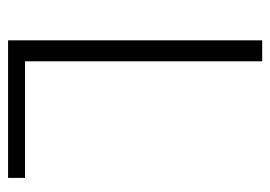

<svg xmlns="http://www.w3.org/2000/svg" viewBox="-117 -553 670 476"><g transform="rotate(90 218.0 -315.0)"><path d="M80 -630H132V-42H421V0H80Z"/></g></svg>

Font: Mukta Malar ExtraLight
Style: Regular
Weight: 275
Designer: Aadarsh Rajan, Girish Dalvi, Yashodeep Gholap
Foundry: Ek Type
Version: Version 2.538;PS 1.000;hotconv 16.6.51;makeotf.lib2.5.65220;